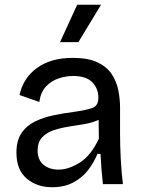

<svg xmlns="http://www.w3.org/2000/svg" viewBox="-20 -773 599 806"><path d="M199 13Q135 13 92 -23.5Q49 -60 49 -132Q49 -184 71 -215.5Q93 -247 129 -264Q165 -281 207 -289.5Q249 -298 288 -303Q346 -311 369.5 -320.5Q393 -330 393 -363Q393 -401 367.5 -427.5Q342 -454 287 -454Q257 -454 226.5 -444Q196 -434 173.5 -410.5Q151 -387 145 -345L62 -374Q77 -445 135 -487.5Q193 -530 285 -530Q350 -530 389 -511.5Q428 -493 448.5 -462.5Q469 -432 476.5 -395Q484 -358 484 -321V-209Q484 -162 487 -104.5Q490 -47 496 0H412Q405 -61 402 -127H389Q374 -90 349 -58Q324 -26 286.5 -6.5Q249 13 199 13ZM226 -61Q268 -61 315 -90.5Q362 -120 395 -191L394 -270Q369 -258 336 -252.5Q303 -247 268.5 -241.5Q234 -236 204.5 -226Q175 -216 156.5 -196Q138 -176 138 -141Q138 -102 162.5 -81.5Q187 -61 226 -61ZM309 -596H232L304 -753H404Z"/></svg>

Font: Bricolage Grotesque 10pt
Style: Regular
Weight: 400
Designer: Mathieu Triay
Foundry: Atelier Triay
Version: Version 1.000; ttfautohint (v1.8.4.7-5d5b);gftools[0.9.32]